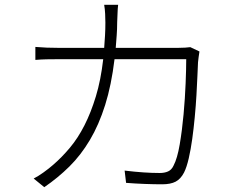

<svg xmlns="http://www.w3.org/2000/svg" viewBox="-20 -763 996 798"><path d="M120 -21Q138 -30 161 -46.5Q184 -63 201 -78Q237 -109 270.5 -149Q304 -189 331 -242Q358 -295 378.5 -362.5Q399 -430 409 -517H228Q197 -517 173.5 -516.5Q150 -516 127 -514V-568Q150 -566 174.5 -565Q199 -564 228 -564H413Q415 -590 416.5 -615.5Q418 -641 418 -669Q418 -685 417 -705.5Q416 -726 413 -743H471Q469 -727 468.5 -707Q468 -687 467 -670Q467 -642 465 -616Q463 -590 461 -564H717Q737 -564 749.5 -565Q762 -566 771 -567L809 -549Q805 -524 803 -504Q802 -483 800.5 -447Q799 -411 796.5 -367.5Q794 -324 789.5 -276.5Q785 -229 779 -185.5Q773 -142 764.5 -105Q756 -68 745 -46Q731 -19 710 -8Q689 3 654 3Q621 3 581.5 1.5Q542 0 504 -3L498 -54Q539 -49 575.5 -46.5Q612 -44 644 -44Q664 -44 678.5 -50.5Q693 -57 701 -74Q717 -104 727 -163Q737 -222 743 -288Q749 -354 751.5 -416.5Q754 -479 754 -517H456Q443 -409 417 -326.5Q391 -244 353.5 -181Q316 -118 268.5 -71Q221 -24 164 15Z"/></svg>

Font: Kinto Sans Light
Style: Regular
Weight: 300
Designer: Authors: Ryoko NISHIZUKA  (kana & ideographs); Paul D. Hunt (Latin, Greek & Cyrillic); Wenlong ZHANG  (bopomofo); Sandol
Foundry: Adobe Systems Incorporated, ookami Inc.
Version: Version 0.001